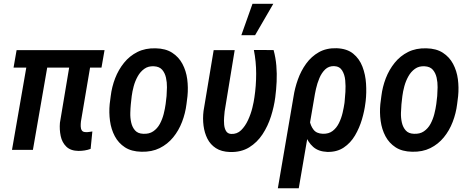

<svg xmlns="http://www.w3.org/2000/svg" viewBox="-20 -794 2488 1017"><path d="M533.7 -528.3 517.6 -436H51.8L67.9 -528.3ZM246.1 -528.3 154.3 0H43.5L135.3 -528.3ZM361.8 -528.3H472.7L408.7 -150.4Q407.2 -137.7 407.5 -125Q407.7 -112.3 413.3 -103.3Q418.9 -94.2 435.1 -94.2Q444.3 -93.8 452.6 -95.2Q460.9 -96.7 469.2 -97.7L460 -5.4Q444.3 0.5 428.2 2.9Q412.1 5.4 396 5.4Q354 4.9 331.3 -17.3Q308.6 -39.6 301.5 -73.5Q294.4 -107.4 297.4 -143.6Z M561 -242.7 566.4 -284.7Q572.3 -333.5 589.8 -379.2Q607.4 -424.8 637 -461.4Q666.5 -498 708.3 -518.8Q750 -539.6 804.7 -538.1Q857.4 -537.1 892.1 -514.6Q926.8 -492.2 946.3 -455.6Q965.8 -418.9 971.7 -374.8Q977.5 -330.6 973.1 -285.2L967.8 -242.7Q961.9 -194.3 944.3 -148.4Q926.8 -102.5 897.2 -66.4Q867.7 -30.3 825.9 -9.5Q784.2 11.2 729.5 9.8Q676.3 8.8 641.8 -13.7Q607.4 -36.1 588.1 -72.5Q568.8 -108.9 562.7 -153.3Q556.6 -197.8 561 -242.7ZM677.7 -285.2 672.9 -241.7Q670.9 -222.2 670.2 -196Q669.4 -169.9 675 -144.8Q680.7 -119.6 695.6 -103Q710.4 -86.4 738.3 -85.4Q770 -83.5 791.7 -98.4Q813.5 -113.3 826.7 -137.7Q839.8 -162.1 846.9 -189.9Q854 -217.8 857.4 -243.2L862.3 -285.6Q863.8 -305.2 864.3 -331.5Q864.7 -357.9 859.1 -382.8Q853.5 -407.7 838.9 -424.6Q824.2 -441.4 795.9 -442.9Q765.6 -444.8 744.4 -429.4Q723.1 -414.1 709.5 -389.6Q695.8 -365.2 688.2 -337.2Q680.7 -309.1 677.7 -285.2Z M1111.8 -528.3H1223.1L1169.9 -204.1Q1168.9 -193.4 1167.2 -174.1Q1165.5 -154.8 1167.2 -134.5Q1168.9 -114.3 1177.2 -100.1Q1185.5 -85.9 1204.1 -84.5Q1235.4 -83 1257.1 -104.2Q1278.8 -125.5 1293.7 -157.7Q1308.6 -189.9 1316.7 -222.9Q1324.7 -255.9 1327.6 -278.3Q1336.9 -339.8 1336.9 -403.8Q1336.9 -467.8 1324.7 -529.3L1429.2 -528.8Q1440.4 -487.8 1443.8 -445.8Q1447.3 -403.8 1445.3 -361.6Q1443.4 -319.3 1438 -278.3Q1431.6 -229 1415.3 -177.5Q1398.9 -126 1370.6 -82.8Q1342.3 -39.6 1299.8 -13.4Q1257.3 12.7 1198.7 11.2Q1152.8 9.8 1123.5 -9.3Q1094.2 -28.3 1078.6 -59.3Q1063 -90.3 1058.1 -128.4Q1053.2 -166.5 1058.1 -206.1ZM1258.3 -607.4 1317.4 -773.9H1427.7L1331.1 -607.4Z M1451.7 203.1 1534.7 -281.7Q1541.5 -327.1 1557.9 -373Q1574.2 -418.9 1601.8 -457Q1629.4 -495.1 1669.2 -517.6Q1709 -540 1762.7 -538.6Q1817.9 -536.6 1850.8 -509.8Q1883.8 -482.9 1899.9 -440.7Q1916 -398.4 1918.9 -350.6Q1921.9 -302.7 1917 -259.3L1915.5 -248Q1910.6 -207 1897.2 -161.6Q1883.8 -116.2 1860.4 -76.4Q1836.9 -36.6 1800.8 -12.5Q1764.6 11.7 1713.9 10.7Q1666.5 8.8 1638.7 -16.1Q1610.8 -41 1597.2 -79.6Q1583.5 -118.2 1579.3 -160.6Q1575.2 -203.1 1574.7 -239.7Q1581.5 -234.9 1588.1 -230Q1594.7 -225.1 1601.3 -220.5Q1607.9 -215.8 1615.2 -211.4Q1615.2 -185.1 1620.1 -156.2Q1625 -127.4 1640.9 -106.9Q1656.7 -86.4 1690.4 -85.4Q1721.2 -84.5 1741.9 -100.3Q1762.7 -116.2 1775.4 -142.1Q1788.1 -168 1794.7 -196.3Q1801.3 -224.6 1804.7 -248.5L1805.7 -258.8Q1807.6 -276.9 1809.6 -307.4Q1811.5 -337.9 1808.6 -368.7Q1805.7 -399.4 1792 -421.1Q1778.3 -442.9 1749 -443.8Q1721.2 -444.3 1702.4 -426.3Q1683.6 -408.2 1671.9 -380.4Q1660.2 -352.5 1653.8 -323.7Q1647.5 -294.9 1644.5 -274.9L1562.5 203.1Z M1994.6 -242.7 2000 -284.7Q2005.9 -333.5 2023.4 -379.2Q2041 -424.8 2070.6 -461.4Q2100.1 -498 2141.8 -518.8Q2183.6 -539.6 2238.3 -538.1Q2291 -537.1 2325.7 -514.6Q2360.4 -492.2 2379.9 -455.6Q2399.4 -418.9 2405.3 -374.8Q2411.1 -330.6 2406.7 -285.2L2401.4 -242.7Q2395.5 -194.3 2377.9 -148.4Q2360.4 -102.5 2330.8 -66.4Q2301.3 -30.3 2259.5 -9.5Q2217.8 11.2 2163.1 9.8Q2109.9 8.8 2075.4 -13.7Q2041 -36.1 2021.7 -72.5Q2002.4 -108.9 1996.3 -153.3Q1990.2 -197.8 1994.6 -242.7ZM2111.3 -285.2 2106.4 -241.7Q2104.5 -222.2 2103.8 -196Q2103 -169.9 2108.6 -144.8Q2114.3 -119.6 2129.2 -103Q2144 -86.4 2171.9 -85.4Q2203.6 -83.5 2225.3 -98.4Q2247.1 -113.3 2260.3 -137.7Q2273.4 -162.1 2280.5 -189.9Q2287.6 -217.8 2291 -243.2L2295.9 -285.6Q2297.4 -305.2 2297.9 -331.5Q2298.3 -357.9 2292.7 -382.8Q2287.1 -407.7 2272.5 -424.6Q2257.8 -441.4 2229.5 -442.9Q2199.2 -444.8 2178 -429.4Q2156.7 -414.1 2143.1 -389.6Q2129.4 -365.2 2121.8 -337.2Q2114.3 -309.1 2111.3 -285.2Z"/></svg>

Font: Roboto Condensed Medium
Style: Italic
Weight: 500
Italic angle: -12°
Designer: Christian Robertson
Foundry: Google
Version: Version 3.0; 2020